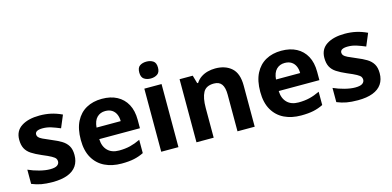

<svg xmlns="http://www.w3.org/2000/svg" viewBox="-71 -1177 3279 1605"><g transform="rotate(-15 1569.0 -375.0)"><path d="M459 -162Q459 -107 433 -68.5Q407 -30 355 -10Q303 10 226 10Q169 10 128 2.5Q87 -5 46 -22V-145Q90 -125 141 -112Q192 -99 231 -99Q275 -99 293.5 -112Q312 -125 312 -146Q312 -160 304.5 -171Q297 -182 272 -196Q247 -210 194 -232Q143 -254 110 -275.5Q77 -297 61 -327.5Q45 -358 45 -404Q45 -480 104 -518Q163 -556 261 -556Q312 -556 358 -546Q404 -536 453 -513L408 -406Q368 -423 332 -434.5Q296 -446 259 -446Q226 -446 209.5 -437Q193 -428 193 -410Q193 -397 201.5 -386.5Q210 -376 234.5 -364Q259 -352 307 -332Q354 -313 388 -292.5Q422 -272 440.5 -241.5Q459 -211 459 -162Z M800 -556Q876 -556 930.5 -527Q985 -498 1015 -443Q1045 -388 1045 -308V-236H693Q695 -173 730.5 -137Q766 -101 829 -101Q882 -101 925 -111.5Q968 -122 1014 -144V-29Q974 -9 929.5 0.5Q885 10 822 10Q740 10 677 -20.5Q614 -51 578 -113Q542 -175 542 -269Q542 -365 574.5 -428.5Q607 -492 665 -524Q723 -556 800 -556ZM801 -450Q758 -450 729.5 -422Q701 -394 696 -335H905Q905 -368 893.5 -394Q882 -420 859 -435Q836 -450 801 -450Z M1315 -546V0H1166V-546ZM1241 -760Q1274 -760 1298 -744.5Q1322 -729 1322 -686.8Q1322 -646 1298 -630Q1274 -614 1241 -614Q1206.7 -614 1183.4 -630Q1160 -646 1160 -686.8Q1160 -729 1183.4 -744.5Q1206.7 -760 1241 -760Z M1781 -556Q1869 -556 1922 -508.5Q1975 -461 1975 -356V0H1826V-319Q1826 -378 1805 -407.5Q1784 -437 1738 -437Q1670 -437 1645 -390.5Q1620 -344 1620 -257V0H1471V-546H1585L1605 -476H1613Q1631 -504 1657 -521.5Q1683 -539 1715 -547.5Q1747 -556 1781 -556Z M2353 -556Q2429 -556 2483.5 -527Q2538 -498 2568 -443Q2598 -388 2598 -308V-236H2246Q2248 -173 2283.5 -137Q2319 -101 2382 -101Q2435 -101 2478 -111.5Q2521 -122 2567 -144V-29Q2527 -9 2482.5 0.5Q2438 10 2375 10Q2293 10 2230 -20.5Q2167 -51 2131 -113Q2095 -175 2095 -269Q2095 -365 2127.5 -428.5Q2160 -492 2218 -524Q2276 -556 2353 -556ZM2354 -450Q2311 -450 2282.5 -422Q2254 -394 2249 -335H2458Q2458 -368 2446.5 -394Q2435 -420 2412 -435Q2389 -450 2354 -450Z M3100 -162Q3100 -107 3074 -68.5Q3048 -30 2996 -10Q2944 10 2867 10Q2810 10 2769 2.5Q2728 -5 2687 -22V-145Q2731 -125 2782 -112Q2833 -99 2872 -99Q2916 -99 2934.5 -112Q2953 -125 2953 -146Q2953 -160 2945.5 -171Q2938 -182 2913 -196Q2888 -210 2835 -232Q2784 -254 2751 -275.5Q2718 -297 2702 -327.5Q2686 -358 2686 -404Q2686 -480 2745 -518Q2804 -556 2902 -556Q2953 -556 2999 -546Q3045 -536 3094 -513L3049 -406Q3009 -423 2973 -434.5Q2937 -446 2900 -446Q2867 -446 2850.5 -437Q2834 -428 2834 -410Q2834 -397 2842.5 -386.5Q2851 -376 2875.5 -364Q2900 -352 2948 -332Q2995 -313 3029 -292.5Q3063 -272 3081.5 -241.5Q3100 -211 3100 -162Z"/></g></svg>

Font: Noto Sans Myanmar
Style: Regular
Weight: 400
Designer: Monotype Design Team
Foundry: Monotype Imaging Inc.
Version: Version 2.107